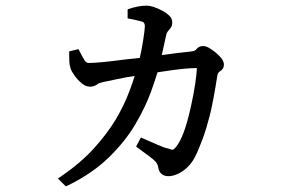

<svg xmlns="http://www.w3.org/2000/svg" viewBox="-20 -588 1040 680"><path d="M499 -568Q521 -568 555 -550Q570 -542 580 -532Q590 -522 590 -509.5Q590 -497 585 -490Q580 -483 575 -477.5Q570 -472 568 -461Q557 -412 553 -393Q576 -396 606.5 -400Q637 -404 659 -406Q669 -407 674 -412Q684 -425 699 -425Q709 -425 721 -418Q747 -402 763 -383Q773 -371 773 -359Q773 -347 764 -339Q759 -336 755 -332Q751 -328 750 -322Q735 -226 723 -179Q711 -132 698 -97Q683 -56 669 -29Q658 -9 642.5 5.5Q627 20 609.5 28Q592 36 577 36Q545 36 540 3Q538 -8 530 -16.5Q522 -25 506.5 -36Q491 -47 462 -69L479 -101Q514 -86 538.5 -75Q563 -64 576 -62Q586 -58 589 -58Q592 -58 593 -58Q596 -59 602 -66Q632 -100 656 -210Q666 -255 671.5 -292Q677 -329 677 -347Q635 -347 559 -335L538 -332Q526 -294 514 -261Q495 -209 460 -149Q425 -89 366.5 -31.5Q308 26 220 69L213 72L185 44L196 37Q266 -11 313 -63Q360 -115 390 -165Q419 -214 438 -264Q449 -293 457 -319Q435 -316 396 -308Q357 -300 343.5 -297Q330 -294 324 -289Q313 -281 298.5 -281Q284 -281 270 -292.5Q256 -304 245 -319Q234 -334 230 -345.5Q226 -357 225.5 -370.5Q225 -384 225 -397V-406L258 -414Q270 -390 279 -375Q285 -365 295 -365Q330 -365 420 -377L475 -383Q481 -407 487 -445Q493 -483 493 -495Q493 -507 485 -511Q468 -516 432 -523V-555Q469 -568 499 -568Z"/></svg>

Font: Early Summer Mincho Screen
Style: Regular
Weight: 400
Designer: GuiWonder
Version: Version 1.002